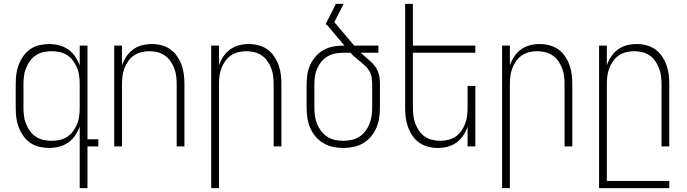

<svg xmlns="http://www.w3.org/2000/svg" viewBox="-20 -755 3540 990"><path d="M246 -29Q267 -29 288 -33.5Q309 -38 327 -50Q345 -62 357.5 -79.5Q370 -97 378 -116.5Q386 -136 388.5 -157.5Q391 -179 391 -200V-320Q391 -341 388.5 -362.5Q386 -384 378 -403.5Q370 -423 357.5 -440.5Q345 -458 327 -470Q309 -482 288 -486.5Q267 -491 246 -491Q225 -491 204 -486.5Q183 -482 165 -470Q147 -458 134.5 -440.5Q122 -423 114 -403.5Q106 -384 103.5 -362.5Q101 -341 101 -320V-200Q101 -179 103.5 -157.5Q106 -136 114 -116.5Q122 -97 134.5 -79.5Q147 -62 165 -50Q183 -38 204 -33.5Q225 -29 246 -29ZM391 215V-103Q382 -78 367.5 -56.5Q353 -35 331.5 -20Q310 -5 284.5 1.5Q259 8 233 8Q208 8 182.5 2Q157 -4 136 -18.5Q115 -33 100 -54.5Q85 -76 76 -100Q67 -124 64 -149Q61 -174 61 -200V-320Q61 -346 64 -371Q67 -396 76 -420Q85 -444 100 -465.5Q115 -487 136 -501.5Q157 -516 182.5 -522Q208 -528 233 -528Q259 -528 284.5 -521.5Q310 -515 331.5 -500Q353 -485 367.5 -463.5Q382 -442 391 -417V-520H431V-37H487V0H431V215Z M569 0V-520H609V-418Q617 -442 631.5 -463.5Q646 -485 666.5 -500Q687 -515 712 -521.5Q737 -528 763 -528Q788 -528 813 -521.5Q838 -515 858.5 -500.5Q879 -486 893.5 -464.5Q908 -443 916.5 -419.5Q925 -396 928 -370.5Q931 -345 931 -320V0H891V-320Q891 -341 888.5 -362Q886 -383 878.5 -402.5Q871 -422 859 -439.5Q847 -457 829.5 -469Q812 -481 791.5 -486Q771 -491 750 -491Q729 -491 708.5 -486Q688 -481 670.5 -469Q653 -457 641 -439.5Q629 -422 621.5 -402.5Q614 -383 611.5 -362Q609 -341 609 -320V0Z M1069 215V-520H1109V-418Q1117 -442 1131.5 -463.5Q1146 -485 1166.5 -500Q1187 -515 1212 -521.5Q1237 -528 1263 -528Q1288 -528 1313 -521.5Q1338 -515 1358.5 -500.5Q1379 -486 1393.5 -464.5Q1408 -443 1416.5 -419.5Q1425 -396 1428 -370.5Q1431 -345 1431 -320V0H1391V-320Q1391 -341 1388.5 -362Q1386 -383 1378.5 -402.5Q1371 -422 1359 -439.5Q1347 -457 1329.5 -469Q1312 -481 1291.5 -486Q1271 -491 1250 -491Q1229 -491 1208.5 -486Q1188 -481 1170.5 -469Q1153 -457 1141 -439.5Q1129 -422 1121.5 -402.5Q1114 -383 1111.5 -362Q1109 -341 1109 -320V215Z M1750 8Q1723 8 1697 2.5Q1671 -3 1648 -16.5Q1625 -30 1607.5 -50.5Q1590 -71 1579.5 -95.5Q1569 -120 1565 -146.5Q1561 -173 1561 -200V-320Q1561 -346 1565 -372Q1569 -398 1580 -421.5Q1591 -445 1608.5 -465Q1626 -485 1649 -497.5Q1672 -510 1698 -515Q1724 -520 1750 -520H1756L1665 -628H1658L1712 -735H1752L1704 -641L1806 -520H1931V-483H1840Q1852 -472 1865 -461Q1878 -450 1890 -439Q1902 -428 1912.5 -414.5Q1923 -401 1929 -385.5Q1935 -370 1937 -353.5Q1939 -337 1939 -320V-200Q1939 -173 1935 -146.5Q1931 -120 1920.5 -95.5Q1910 -71 1892.5 -50.5Q1875 -30 1852 -16.5Q1829 -3 1803 2.5Q1777 8 1750 8ZM1750 -29Q1771 -29 1792.5 -33.5Q1814 -38 1832 -49.5Q1850 -61 1863.5 -78.5Q1877 -96 1885 -116Q1893 -136 1896 -157Q1899 -178 1899 -200V-320Q1899 -337 1896.5 -354.5Q1894 -372 1885.5 -387Q1877 -402 1864.5 -414Q1852 -426 1838.5 -437Q1825 -448 1811.5 -459Q1798 -470 1787 -483H1750Q1729 -483 1708.5 -479Q1688 -475 1669.5 -464.5Q1651 -454 1637.5 -437.5Q1624 -421 1615.5 -402Q1607 -383 1604 -362Q1601 -341 1601 -320V-200Q1601 -178 1604 -157Q1607 -136 1615 -116Q1623 -96 1636.5 -78.5Q1650 -61 1668 -49.5Q1686 -38 1707 -33.5Q1728 -29 1750 -29Z M2237 8Q2212 8 2187 1.5Q2162 -5 2141.5 -19.5Q2121 -34 2106.5 -55.5Q2092 -77 2083.5 -100.5Q2075 -124 2072 -149.5Q2069 -175 2069 -200V-735H2109V-520H2431V-483H2109V-200Q2109 -179 2111.5 -158Q2114 -137 2121.5 -117.5Q2129 -98 2141 -80.5Q2153 -63 2170.5 -51Q2188 -39 2208.5 -34Q2229 -29 2250 -29Q2271 -29 2291.5 -34Q2312 -39 2329.5 -51Q2347 -63 2359 -80.5Q2371 -98 2378.5 -117.5Q2386 -137 2388.5 -158Q2391 -179 2391 -200V-312H2431V0H2391V-102Q2383 -78 2368.5 -56.5Q2354 -35 2333.5 -20Q2313 -5 2288 1.5Q2263 8 2237 8Z M2569 215V-520H2609V-418Q2617 -442 2631.5 -463.5Q2646 -485 2666.5 -500Q2687 -515 2712 -521.5Q2737 -528 2763 -528Q2788 -528 2813 -521.5Q2838 -515 2858.5 -500.5Q2879 -486 2893.5 -464.5Q2908 -443 2916.5 -419.5Q2925 -396 2928 -370.5Q2931 -345 2931 -320V0H2891V-320Q2891 -341 2888.5 -362Q2886 -383 2878.5 -402.5Q2871 -422 2859 -439.5Q2847 -457 2829.5 -469Q2812 -481 2791.5 -486Q2771 -491 2750 -491Q2729 -491 2708.5 -486Q2688 -481 2670.5 -469Q2653 -457 2641 -439.5Q2629 -422 2621.5 -402.5Q2614 -383 2611.5 -362Q2609 -341 2609 -320V215Z M3069 215V-520H3109V-418Q3117 -442 3131.5 -463.5Q3146 -485 3166.5 -500Q3187 -515 3212 -521.5Q3237 -528 3263 -528Q3288 -528 3313 -521.5Q3338 -515 3358.5 -500.5Q3379 -486 3393.5 -464.5Q3408 -443 3416.5 -419.5Q3425 -396 3428 -370.5Q3431 -345 3431 -320V0H3391V-320Q3391 -341 3388.5 -362Q3386 -383 3378.5 -402.5Q3371 -422 3359 -439.5Q3347 -457 3329.5 -469Q3312 -481 3291.5 -486Q3271 -491 3250 -491Q3229 -491 3208.5 -486Q3188 -481 3170.5 -469Q3153 -457 3141 -439.5Q3129 -422 3121.5 -402.5Q3114 -383 3111.5 -362Q3109 -341 3109 -320V178H3431V215Z"/></svg>

Font: Iosevka Extralight
Style: Regular
Weight: 200
Monospace: yes
Designer: Belleve Invis
Foundry: Belleve Invis
Version: Version 32.0.1; ttfautohint (v1.8.4)